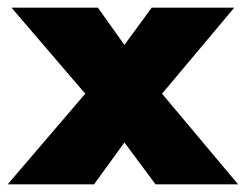

<svg xmlns="http://www.w3.org/2000/svg" viewBox="-20 -480 640 500"><path d="M375 -460 304 -363 235 -460H10L202 -236L0 0H225L304 -109L385 0H600L402 -236L590 -460Z"/></svg>

Font: Jost Black
Style: Regular
Weight: 900
Version: Version 3.710